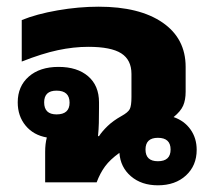

<svg xmlns="http://www.w3.org/2000/svg" viewBox="-20 -545 648 574"><path d="M115 0V-91Q115 -115 120 -134Q80 -141 56.5 -169.5Q33 -198 33 -239Q33 -287 66 -316Q99 -345 155 -345Q211 -345 243.5 -317Q276 -289 276 -239V-223Q276 -196 275.5 -177Q275 -158 273 -138H276Q285 -152 301.5 -168Q318 -184 343 -198Q363 -209 368 -219Q373 -229 373 -255V-324Q373 -366 342.5 -385.5Q312 -405 244 -405Q200 -405 153 -395Q106 -385 45 -361V-485Q89 -503 152 -514Q215 -525 275 -525Q397 -525 466 -477.5Q535 -430 535 -345V-271Q535 -246 527.5 -229Q520 -212 499 -195Q531 -184 549.5 -158Q568 -132 568 -97Q568 -50 536 -20.5Q504 9 452 9Q403 9 371.5 -18Q340 -45 337 -88Q309 -68 294 -47.5Q279 -27 269 0ZM149 -203Q188 -203 188 -238Q188 -274 149 -274Q112 -274 112 -239Q112 -203 149 -203ZM452 -63Q490 -63 490 -98Q490 -133 452 -133Q415 -133 415 -98Q415 -63 452 -63Z"/></svg>

Font: Noto Sans Thai Looped UI ExtraBold
Style: Regular
Weight: 800
Designer: Cadson Demak Team
Foundry: Cadson Demak Co., Ltd.
Version: Version 1.000